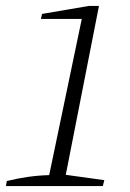

<svg xmlns="http://www.w3.org/2000/svg" viewBox="-25 -628 439 648"><path d="M-5 0 -2 -17Q34 -26 69.5 -31Q105 -36 141 -37L251 -564H113L117 -581L275 -608H309L197 -38L327 -20L322 0Z"/></svg>

Font: Piazzolla Thin Thin
Style: Italic
Weight: 250
Italic angle: -11.3°
Version: Version 2.005